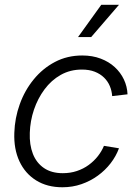

<svg xmlns="http://www.w3.org/2000/svg" viewBox="-20 -769 574 799"><path d="M239.7 10.3Q176.3 10.3 130.4 -18.3Q84.5 -46.9 60.8 -97.9Q37.1 -148.9 39.6 -216.3Q41.5 -277.8 62.3 -335.4Q83 -393.1 120.4 -438.7Q157.7 -484.4 208.7 -511.2Q259.8 -538.1 322.3 -538.1Q364.7 -538.1 398.9 -525.1Q433.1 -512.2 457.5 -489.7Q481.9 -467.3 495.6 -438.2Q509.3 -409.2 510.7 -376.5L446.8 -369.1Q445.3 -391.1 437 -410.9Q428.7 -430.7 413.1 -446Q397.5 -461.4 374.5 -470.5Q351.6 -479.5 320.8 -479.5Q272 -479.5 232.7 -457.3Q193.4 -435.1 165.3 -397.2Q137.2 -359.4 121.3 -312.5Q105.5 -265.6 104 -216.3Q102.1 -166.5 116.9 -128.7Q131.8 -90.8 163.1 -69.6Q194.3 -48.3 241.2 -48.3Q272.9 -48.3 300 -57.4Q327.1 -66.4 349.1 -82.5Q371.1 -98.6 387.2 -119.1Q403.3 -139.6 412.6 -162.1L475.1 -151.9Q462.9 -118.7 440.4 -89.6Q418 -60.5 387.2 -38.1Q356.4 -15.6 319.1 -2.7Q281.7 10.3 239.7 10.3ZM304.7 -614.7 401.4 -749H475.1L359.4 -614.7Z"/></svg>

Font: Inter 24pt Light
Style: Italic
Weight: 300
Italic angle: -9.3988°
Designer: Rasmus Andersson
Foundry: rsms
Version: Version 4.001;git-66647c0bb